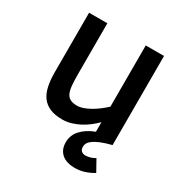

<svg xmlns="http://www.w3.org/2000/svg" viewBox="-165 -637 910 956"><g transform="rotate(30 290.5 -159.5)"><path d="M502.9 161.1Q477.5 176.3 451.4 184.6Q425.3 192.9 396 192.9Q374 192.9 355.5 187.5Q336.9 182.1 323.5 171.1Q310.1 160.2 302.5 143.6Q294.9 127 294.9 104Q294.9 63 322.8 32.7Q350.6 2.4 398.9 -16.1V-70.8Q381.8 -53.7 361.6 -38.1Q341.3 -22.5 318.6 -10.7Q295.9 1 271.7 8.1Q247.6 15.1 223.1 15.1Q180.2 15.1 151.4 2.9Q122.6 -9.3 105.2 -33Q87.9 -56.6 80.6 -91.1Q73.2 -125.5 73.2 -169.9V-512.2H178.2V-220.2Q178.2 -181.6 180.7 -155Q183.1 -128.4 190.9 -112.1Q198.7 -95.7 213.4 -88.4Q228 -81.1 252 -81.1Q268.1 -81.1 286.4 -87.4Q304.7 -93.8 324 -104.5Q343.3 -115.2 362.3 -129.6Q381.3 -144 398.9 -160.2V-512.2H503.9V0Q467.8 9.3 443.8 19Q419.9 28.8 405.8 38.8Q391.6 48.8 385.7 59.1Q379.9 69.3 379.9 80.1Q379.9 96.7 388.9 104.7Q397.9 112.8 412.1 112.8Q424.8 112.8 439.2 108.6Q453.6 104.5 466.8 96.2Z"/></g></svg>

Font: Lorenzo Sans Medium
Style: Regular
Weight: 500
Foundry: Intel Corporation
Version: Version 1.00; ttfautohint (v1.5)